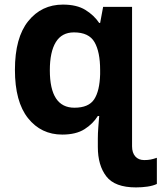

<svg xmlns="http://www.w3.org/2000/svg" viewBox="-20 -576 703 836"><path d="M254 -556Q314 -556 351.5 -533Q389 -510 412 -476H416L429 -546H555V61Q555 89 569 105Q583 121 608 121Q624 121 636.5 118.5Q649 116 663 111V225Q646 233 622 236.5Q598 240 572 240Q480 240 443 192Q406 144 406 64V27Q406 5 408 -21.5Q410 -48 412 -71H406Q385 -37 348 -13.5Q311 10 251 10Q159 10 102 -61.5Q45 -133 45 -272Q45 -412 103 -484Q161 -556 254 -556ZM302 -435Q249 -435 223 -392.5Q197 -350 197 -270Q197 -107 304 -107Q366 -107 390 -143.5Q414 -180 416 -253V-271Q416 -350 391.5 -392.5Q367 -435 302 -435Z"/></svg>

Font: Noto Sans
Style: Bold
Weight: 700
Designer: Monotype Design Team
Foundry: Monotype Imaging Inc.
Version: Version 2.000;GOOG;noto-source:20170915:90ef993387c0; ttfaut